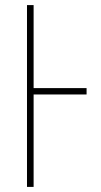

<svg xmlns="http://www.w3.org/2000/svg" viewBox="-20 -734 396 754"><path d="M320 -388H112V-714H86V0H112V-363H320Z"/></svg>

Font: Noto Sans Display SemiCondensed Thin
Style: Regular
Weight: 250
Width: 4
Designer: Monotype Design team
Foundry: Monotype Imaging Inc.
Version: 1.000